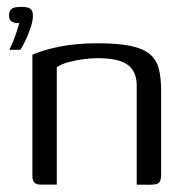

<svg xmlns="http://www.w3.org/2000/svg" viewBox="-20 -526 523 547"><path d="M6.7 -384.2Q16.5 -403.7 24.1 -425.8Q31.6 -447.8 35 -460.2Q34.2 -460.2 32.6 -460.2Q30.9 -460.2 28.7 -460.2Q20.6 -460.7 13.2 -464.8Q5.8 -468.8 5.8 -482.6Q5.8 -493.5 10.6 -498.5Q15.4 -503.6 23.4 -505Q31.3 -506.4 41.7 -506.4Q57.8 -506.4 65.8 -501.5Q73.8 -496.5 73.8 -481.2Q73.8 -466.4 66.9 -446.3Q60 -426.2 51.5 -408.5Q43.1 -390.8 38 -384.2ZM95.4 0Q72.3 0 72.3 -23.5V-370.1Q101.8 -383.3 149.2 -393Q196.5 -402.7 258 -402.7Q316.8 -402.7 352.6 -395.1Q388.4 -387.5 407.2 -371.4Q426 -355.3 432.5 -329.8Q439 -304.2 439 -268.2V-29.7Q439 -19 436.9 -12.2Q434.7 -5.3 427.9 -2.5Q421 0.3 408 0.3L369.5 0V-281.8Q369.5 -322.5 343.7 -341.4Q317.8 -360.3 258.3 -360.3Q239.4 -360.3 216.9 -357.3Q194.5 -354.3 174.3 -348.8Q154.2 -343.4 141.8 -334.2V0Z"/></svg>

Font: Genos Thin
Style: Regular
Weight: 100
Designer: Robert E. Leuschke
Foundry: Robert E. Leuschke
Version: Version 1.010